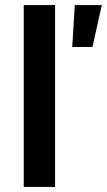

<svg xmlns="http://www.w3.org/2000/svg" viewBox="-20 -740 423 760"><path d="M74 0H198V-720H74ZM266 -554H346L383 -720H276Z"/></svg>

Font: Fixel Display SemiBold
Style: Regular
Weight: 600
Designer: AlfaBravo + MacPaw
Foundry: Kyrylo Tkachov, Marchela Mozhyna, Serhii Makarenko, Maria Weinstein, Zakhar Kryvoshyya
Version: Version 1.211